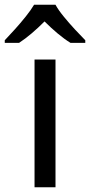

<svg xmlns="http://www.w3.org/2000/svg" viewBox="-60 -786 378 806"><path d="M173 0H85V-536H173ZM173 -766Q185 -744 207.5 -716.5Q230 -689 254.5 -662.5Q279 -636 298 -617V-606H236Q210 -622 182 -645.5Q154 -669 127 -696Q100 -669 73 -646Q46 -623 20 -606H-40V-617Q-21 -637 2.5 -663Q26 -689 48 -716.5Q70 -744 83 -766Z"/></svg>

Font: Noto Sans Multani
Style: Regular
Weight: 400
Designer: Monotype Design Team
Foundry: Monotype Imaging Inc.
Version: Version 2.002; ttfautohint (v1.8.4.7-5d5b)